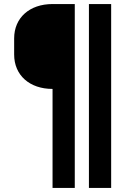

<svg xmlns="http://www.w3.org/2000/svg" viewBox="-20 -750 640 950"><path d="M240 180H350V-730H240C126 -730 50 -662 50 -560V-480C50 -378 126 -310 240 -310ZM420 180H530V-730H420Z"/></svg>

Font: JetBrains Mono ExtraBold
Style: Regular
Weight: 800
Monospace: yes
Designer: Philipp Nurullin, Konstantin Bulenkov
Foundry: JetBrains
Version: Version 2.305